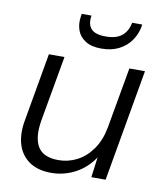

<svg xmlns="http://www.w3.org/2000/svg" viewBox="-81 -770 725 848"><g transform="rotate(10 281.5 -345.5)"><path d="M205 12Q144 12 105.5 -15.5Q67 -43 53.5 -90.5Q40 -138 52 -200L105 -502H175L123 -208Q110 -131 134.5 -90Q159 -49 227 -49Q271 -49 310 -69Q349 -89 377.5 -129Q406 -169 417 -226L466 -502H536L448 0H384L396 -91Q364 -42 313.5 -15Q263 12 205 12ZM328 -567Q284 -567 257 -584Q230 -601 220 -629Q210 -657 215 -690L217 -703H261Q254 -665 272 -644Q290 -623 338 -623Q386 -623 411 -644Q436 -665 443 -703H488L486 -689Q479 -656 459.5 -628.5Q440 -601 407 -584Q374 -567 328 -567Z"/></g></svg>

Font: DM Sans 16pt Light
Style: Italic
Weight: 300
Italic angle: -10°
Version: Version 4.004;gftools[0.9.30]